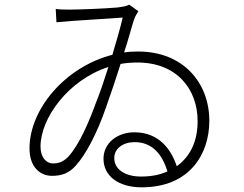

<svg xmlns="http://www.w3.org/2000/svg" viewBox="-20 -771 1040 820"><path d="M532 -751C519 -744 503 -742 482 -739C423 -734 316 -730 278 -730C259 -730 234 -730 218 -733L221 -676C304 -684 445 -691 504 -696C495 -656 479 -601 460 -537C260 -486 106 -306 106 -137C106 -57 152 -20 202 -20C245 -20 275 -32 303 -63C346 -110 394 -200 433 -313C456 -377 476 -438 495 -498C518 -502 542 -504 567 -504C735 -504 824 -390 824 -254C824 -169 794 -104 735 -61C711 -133 659 -206 554 -206C482 -206 422 -161 422 -93C422 -20 485 29 585 29C791 29 874 -114 874 -255C874 -418 762 -551 570 -551C550 -551 530 -550 510 -547C529 -604 541 -653 552 -686C557 -701 564 -712 571 -723ZM392 -338C360 -250 318 -151 270 -100C247 -77 226 -73 206 -73C179 -73 153 -97 153 -145C153 -265 270 -429 443 -485C427 -436 411 -385 392 -338ZM582 -17C518 -17 468 -45 468 -96C468 -137 506 -164 555 -164C628 -164 672 -115 695 -39C663 -24 625 -17 582 -17Z"/></svg>

Font: Spoqa Han Sans Neo Light
Style: Regular
Weight: 300
Designer: [Spoqa Han Sans Neo] Dong-huui Kim ___ Younghwa Kang ___ Yujin Lee ___ [Noto Sans] Ryoko NISHIZUKA ____ (kana & ideograp
Foundry: Spoqa (http://www.spoqa-han-sans.com)
Version: Version 1.100;hotconv 1.0.109;makeotfexe 2.5.65596